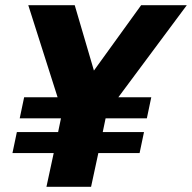

<svg xmlns="http://www.w3.org/2000/svg" viewBox="-20 -720 740 740"><path d="M159 0 187 -130H28L45 -211H204L215 -264H56L73 -345H202L89 -700H268L342 -448L524 -700H700L436 -345H563L546 -264H387L376 -211H535L518 -130H359L331 0Z"/></svg>

Font: Red Hat Mono
Style: Bold Italic
Weight: 700
Italic angle: -12°
Monospace: yes
Designer: Pentagram, MCKL
Foundry: Pentagram, MCKL
Version: Version 1.023; ttfautohint (v1.8.3)